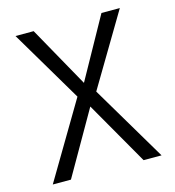

<svg xmlns="http://www.w3.org/2000/svg" viewBox="-105 -789 799 878"><g transform="rotate(-15 294.5 -350.0)"><path d="M250 -359 48 -700H134L295 -412L455 -700H542L339 -359L552 0H467L295 -300L123 0H37Z"/></g></svg>

Font: Sarabun Light
Style: Regular
Weight: 300
Designer: Suppakit Chalermlarp | Katatrad Co.,Ltd.
Foundry: Cadson Demak Co.,Ltd.
Version: Version 1.000; ttfautohint (v1.6)